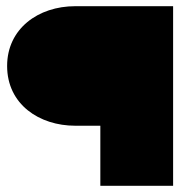

<svg xmlns="http://www.w3.org/2000/svg" viewBox="-20 -600 588 620"><path d="M3 -387C3 -263 107 -194 223 -194H304V0H416H427H539V-580H427H416H223C103 -580 3 -507 3 -387Z"/></svg>

Font: Charger Pro
Style: UltraNar
Weight: 900
Designer: Jasper
Foundry: Cannot Into Space Fonts
Version: Version 1.09